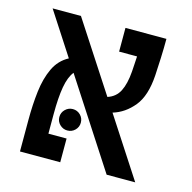

<svg xmlns="http://www.w3.org/2000/svg" viewBox="-90 -676 767 767"><g transform="rotate(15 293.0 -293.0)"><path d="M416 0 183.1 -358.9Q164.6 -336.4 156.7 -291.7Q148.9 -247.1 148.9 -177.7V-98.1H224.1V0H57.6V-130.9Q57.6 -193.4 64.2 -249Q70.8 -304.7 90.6 -346.7Q110.4 -388.7 149.9 -409.7L35.6 -585.9H152.8L338.4 -300.8Q372.1 -311.5 387.7 -342Q403.3 -372.6 407.2 -424.3Q408.2 -439.5 409.2 -455.6Q410.2 -471.7 411.1 -487.8H336.9V-585.9H506.3Q506.3 -547.4 504.6 -506.1Q502.9 -464.8 501 -434.1Q495.6 -347.7 459.7 -304Q423.8 -260.3 374.5 -245.6L534.2 0ZM218.3 -129.9Q200.2 -129.9 187 -142.8Q173.8 -155.8 173.8 -173.8Q173.8 -192.4 187 -205.3Q200.2 -218.3 218.3 -218.3Q236.8 -218.3 249.8 -205.3Q262.7 -192.4 262.7 -173.8Q262.7 -155.8 249.8 -142.8Q236.8 -129.9 218.3 -129.9Z"/></g></svg>

Font: CaskaydiaCove NFP
Style: Regular
Weight: 400
Designer: Aaron Bell
Foundry: Saja Typeworks
Version: Version 2111.001; VTT 6.35;Nerd Fonts 3.1.1